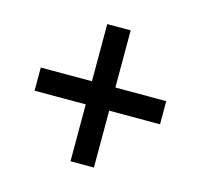

<svg xmlns="http://www.w3.org/2000/svg" viewBox="-78 -677 680 649"><g transform="rotate(15 262.5 -353.0)"><path d="M303 -393V-593H221V-393H42V-312H221V-113H303V-312H481V-393Z"/></g></svg>

Font: Noto Sans Arabic SemCond Med
Style: Regular
Weight: 500
Width: 4
Designer: Monotype Design Team, Nadine Chahine, Nizar Qandah and Khaled Hosny
Foundry: Monotype Imaging Inc.
Version: Version 2.012